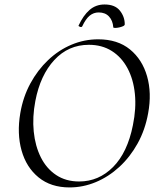

<svg xmlns="http://www.w3.org/2000/svg" viewBox="-20 -808 691 840"><path d="M284.2 12Q202.6 12 148.8 -31.9Q95 -75.8 74.3 -149.8Q53.6 -223.8 68.8 -313Q80.8 -383.8 112.8 -442.8Q144.8 -501.8 190.7 -545.3Q236.6 -588.8 292.6 -612.4Q348.6 -636 409.4 -636Q494.6 -636 548.6 -591.8Q602.6 -547.6 623.5 -474.2Q644.4 -400.8 628.2 -313Q615.2 -240.2 582.2 -180.6Q549.2 -121 502.2 -77.8Q455.2 -34.6 399.3 -11.3Q343.4 12 284.2 12ZM326.4 -14Q411.8 -14 474.7 -77.3Q537.6 -140.6 561.4 -260Q576.6 -333.8 570.1 -397.6Q563.6 -461.4 537.7 -509.7Q511.8 -558 469 -585Q426.2 -612 368.8 -612Q279.4 -612 217.8 -545.6Q156.2 -479.2 134.6 -366Q121.2 -295.8 127.6 -232.4Q134 -169 158.6 -119.8Q183.2 -70.6 225.6 -42.3Q268 -14 326.4 -14ZM475.6 -688.8Q473.4 -718 456.9 -735.8Q440.4 -753.6 411.8 -753.6Q389.8 -753.6 372.5 -739.7Q355.2 -725.8 339.8 -692.8Q336.6 -687.8 329.6 -690.8Q322.6 -693.8 323.6 -695.8Q344.2 -740.4 371.7 -764.4Q399.2 -788.4 437.4 -788.4Q483 -788.4 504.4 -761.6Q525.8 -734.8 525.8 -701.8Q525.8 -696.8 518.1 -693.3Q510.4 -689.8 500.7 -687.8Q491 -685.8 483.3 -685.8Q475.6 -685.8 475.6 -688.8Z"/></svg>

Font: Cormorant Light
Style: Italic
Weight: 300
Italic angle: -10°
Designer: Christian Thalmann (Catharsis Fonts)
Foundry: Catharsis Fonts
Version: Version 4.000